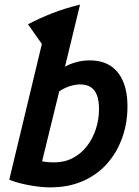

<svg xmlns="http://www.w3.org/2000/svg" viewBox="-20 -796 600 830"><path d="M197 14Q157 14 107.5 5Q58 -4 20 -19L161 -606L101 -691Q150 -717 206.5 -739Q263 -761 326 -776L261 -508Q285 -521 312.5 -528Q340 -535 367 -535Q420 -535 456 -512.5Q492 -490 511.5 -445.5Q531 -401 531 -336Q531 -262 507.5 -198Q484 -134 441 -86.5Q398 -39 336.5 -12.5Q275 14 197 14ZM213 -94Q259 -94 295 -113Q331 -132 356 -164.5Q381 -197 394.5 -238.5Q408 -280 408 -325Q408 -361 399 -384.5Q390 -408 372 -419.5Q354 -431 327 -431Q305 -431 280.5 -423Q256 -415 236 -401L162 -99Q174 -96 187.5 -95Q201 -94 213 -94Z"/></svg>

Font: Ubuntu Sans Mono SemiBold
Style: Italic
Weight: 600
Italic angle: -13.5°
Monospace: yes
Designer: Dalton Maag Ltd
Foundry: Dalton Maag Ltd
Version: Version 1.006